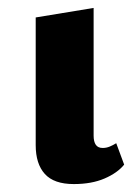

<svg xmlns="http://www.w3.org/2000/svg" viewBox="-20 -456 352 484"><path d="M166 8Q116 8 93 -17.5Q70 -43 70 -90V-412L216 -436V-114Q216 -99 221.5 -91Q227 -83 239 -83Q248 -83 256.5 -86.5Q265 -90 273 -95L293 -41Q276 -20 243.5 -6Q211 8 166 8Z"/></svg>

Font: Ysabeau Office ExtraBold
Style: Regular
Weight: 800
Designer: Christian Thalmann (Catharsis Fonts)
Version: Version 2.001;gftools[0.9.30]; featfreeze: tnum,lnum,ss02